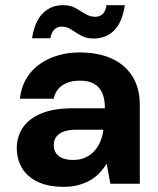

<svg xmlns="http://www.w3.org/2000/svg" viewBox="-20 -711 612 743"><path d="M227 12Q165 12 124.5 -8Q84 -28 64.5 -62Q45 -96 45 -137Q45 -183 68.5 -217.5Q92 -252 140 -272Q188 -292 261 -292H386Q386 -328 375.5 -351.5Q365 -375 343.5 -387Q322 -399 289 -399Q250 -399 222.5 -381.5Q195 -364 188 -329H57Q63 -384 93.5 -424Q124 -464 175 -486Q226 -508 289 -508Q360 -508 412 -484.5Q464 -461 492.5 -415.5Q521 -370 521 -305V0H407L393 -77H392Q380 -57 364 -40.5Q348 -24 327.5 -12.5Q307 -1 282 5.5Q257 12 227 12ZM263 -92Q290 -92 310.5 -101.5Q331 -111 345.5 -127Q360 -143 368.5 -164Q377 -185 380 -209H276Q245 -209 225.5 -201.5Q206 -194 197 -180.5Q188 -167 188 -149Q188 -131 197 -118Q206 -105 223 -98.5Q240 -92 263 -92ZM343 -562Q314 -562 293.5 -573.5Q273 -585 256 -596.5Q239 -608 218 -608Q202 -608 190.5 -597Q179 -586 175 -563H104Q115 -630 146.5 -660.5Q178 -691 224 -691Q253 -691 273 -679.5Q293 -668 310.5 -657Q328 -646 349 -646Q366 -646 377.5 -657Q389 -668 392 -691H463Q453 -624 421.5 -593Q390 -562 343 -562Z"/></svg>

Font: DM Sans 28pt
Style: Bold
Weight: 700
Version: Version 4.004;gftools[0.9.30]